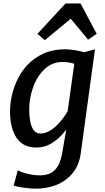

<svg xmlns="http://www.w3.org/2000/svg" viewBox="-20 -851 614 1118"><path d="M190.5 247.5Q169 247.5 142 244.8Q115 242 92.2 237.8Q69.5 233.5 59.5 229.5L83.5 141Q98.5 148.5 119.2 155.2Q140 162 164 166Q188 170 211.5 170Q269.5 170 299.5 139Q329.5 108 341 47L366 -97.5Q335 -53.5 290 -22.8Q245 8 191.5 8Q114.5 8 76.5 -48.2Q38.5 -104.5 38.5 -202.5Q38.5 -287 74 -371.5Q97.5 -427 137.5 -470.5Q177.5 -514 233.2 -539Q289 -564 358.5 -564Q384 -564 414.5 -559Q445 -554 471 -547L533 -564L450.5 40Q445.5 78 432.5 108.2Q419.5 138.5 399 162Q358 208 303.2 227.8Q248.5 247.5 190.5 247.5ZM215.5 -73.5Q237.5 -73.5 259.5 -84Q281.5 -94.5 302.2 -113Q323 -131.5 341.2 -154.8Q359.5 -178 374 -203.5L412.5 -479.5Q397 -485 380 -487.5Q363 -490 344 -490Q282 -490 238 -447Q194 -404 172 -340.5Q150 -277 150 -214.5Q150 -176 156 -144Q162 -112 176.2 -92.8Q190.5 -73.5 215.5 -73.5ZM241 -617 198 -654 362 -831H449L543 -654L493 -620L392 -742Z"/></svg>

Font: Koeln Type Sans
Style: Italic
Weight: 400
Italic angle: -7.5°
Designer: Eben Sorkin
Foundry: Eben Sorkin
Version: Version 2.001